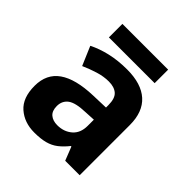

<svg xmlns="http://www.w3.org/2000/svg" viewBox="-193 -839 985 985"><g transform="rotate(45 299.5 -347.0)"><path d="M208 10Q136 10 88 -32Q40 -74 40 -161Q40 -247 102 -290.5Q164 -334 287 -338L378 -341V-358Q378 -407 356 -426.5Q334 -446 294 -446Q257 -446 218 -434Q179 -422 141 -405L97 -508Q140 -530 195.5 -543Q251 -556 317 -556Q420 -556 474 -507.5Q528 -459 528 -364V0H423L394 -74H390Q367 -45 342.5 -26Q318 -7 286 1.5Q254 10 208 10ZM265 -100Q313 -100 345.5 -128Q378 -156 378 -208V-253L321 -250Q250 -248 222 -227Q194 -206 194 -168Q194 -133 213.5 -116.5Q233 -100 265 -100ZM466 -704V-606H134V-704Z"/></g></svg>

Font: Noto Sans Symbols
Style: Bold
Weight: 700
Version: Version 2.002